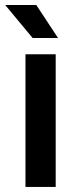

<svg xmlns="http://www.w3.org/2000/svg" viewBox="-46 -736 292 756"><path d="M82.5 -586.4 -25.6 -716.3H96.9L182.5 -586.4ZM54.3 0V-522.2H173.3V0Z"/></svg>

Font: Puralecka Narrow
Style: Bold
Weight: 700
Designer: Hector Gatti, Marcela Romero, Pablo Cosgaya and Nicolas Silva
Version: Version 1.004;PS 001.004;hotconv 1.0.70;makeotf.lib2.5.58329